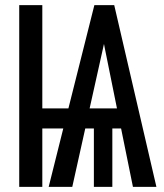

<svg xmlns="http://www.w3.org/2000/svg" viewBox="-20 -731 640 751"><path d="M453.6 -228.5 500 0H591.8L426.8 -710.9H349.1L247.6 -307.1H145.5V-710.9H55.2V0H145.5V-228.5H227.5L170.4 0H262.7L313.5 -228.5H347.2V0H419.4V-228.5ZM330.6 -307.1 382.8 -541.5 386.7 -559.1 390.1 -541.5 437.5 -307.1Z"/></svg>

Font: RobotoMono Nerd Font
Style: Regular
Weight: 400
Monospace: yes
Designer: Google
Version: Version 3.000;Nerd Fonts 3.2.1